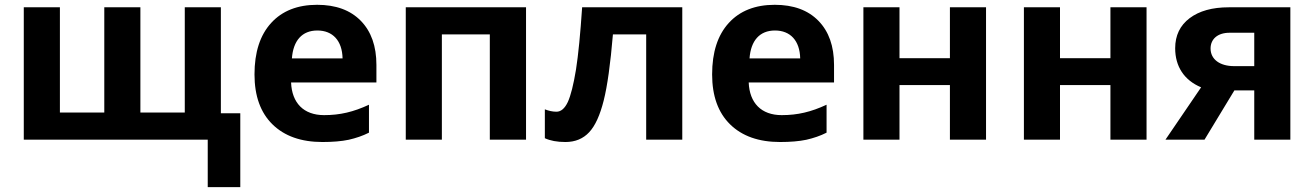

<svg xmlns="http://www.w3.org/2000/svg" viewBox="-20 -576 5420 792"><path d="M891.1 -545.9H742.2V-111.8H559.1V-545.9H410.2V-111.8H227.1V-545.9H78.1V0H836.9V195.8H971.2V-108.9H891.1Z M1310.1 9.8C1352.5 9.8 1388.7 6.8 1418.5 0.5C1448.2 -6.3 1476.1 -15.6 1502 -28.8V-144C1438 -114.3 1382.8 -101.1 1316.9 -101.1C1232.4 -101.1 1184.1 -151.4 1180.7 -235.8H1532.7V-308.1C1532.7 -385.7 1511.2 -446.3 1468.3 -490.2C1425.3 -534.2 1365.2 -556.2 1288.1 -556.2C1207.5 -556.2 1144 -531.2 1098.6 -481.4C1052.7 -431.2 1029.8 -360.4 1029.8 -269C1029.8 -180.2 1054.7 -111.3 1104 -63C1153.3 -14.6 1222.2 9.8 1310.1 9.8ZM1289.1 -450.2C1352.1 -450.2 1391.6 -408.7 1393.1 -335H1184.1C1189.5 -408.7 1226.1 -450.2 1289.1 -450.2Z M1653.8 -545.9V0H1802.7V-434.1H2000.5V0H2149.9V-545.9Z M2794.4 -545.9H2381.3C2374 -437 2365.7 -351.1 2356 -289.1C2345.7 -226.6 2334.5 -182.1 2322.3 -155.3C2309.6 -128.4 2293.9 -115.2 2275.4 -115.2C2259.3 -115.2 2243.7 -118.7 2227.5 -125V-5.9C2249.5 4.4 2277.8 9.8 2312.5 9.8C2353 9.8 2385.7 -3.9 2410.6 -30.8C2435.5 -57.6 2455.1 -101.1 2470.2 -161.1C2485.4 -221.2 2498 -312 2508.3 -434.1H2645.5V0H2794.4Z M3197.8 9.8C3240.2 9.8 3276.4 6.8 3306.2 0.5C3335.9 -6.3 3363.8 -15.6 3389.6 -28.8V-144C3325.7 -114.3 3270.5 -101.1 3204.6 -101.1C3120.1 -101.1 3071.8 -151.4 3068.4 -235.8H3420.4V-308.1C3420.4 -385.7 3398.9 -446.3 3356 -490.2C3313 -534.2 3252.9 -556.2 3175.8 -556.2C3095.2 -556.2 3031.7 -531.2 2986.3 -481.4C2940.4 -431.2 2917.5 -360.4 2917.5 -269C2917.5 -180.2 2942.4 -111.3 2991.7 -63C3041 -14.6 3109.9 9.8 3197.8 9.8ZM3176.8 -450.2C3239.7 -450.2 3279.3 -408.7 3280.8 -335H3071.8C3077.1 -408.7 3113.8 -450.2 3176.8 -450.2Z M3541.5 -545.9V0H3690.4V-225.1H3898.4V0H4047.4V-545.9H3898.4V-335.9H3690.4V-545.9Z M4203.6 -545.9V0H4352.5V-225.1H4560.5V0H4709.5V-545.9H4560.5V-335.9H4352.5V-545.9Z M5071.8 -203.1H5153.8V0H5302.7V-545.9H5048.8C4980.5 -545.9 4926.8 -530.8 4887.2 -501C4847.7 -471.2 4827.6 -429.7 4827.6 -377C4827.6 -302.2 4864.3 -245.1 4934.6 -215.8L4787.6 0H4948.7ZM4973.6 -376C4973.6 -415 5002.9 -440.9 5051.8 -440.9H5153.8V-303.2H5070.8C5012.7 -303.2 4973.6 -330.6 4973.6 -376Z"/></svg>

Font: Noto Reveo Sans
Style: Bold
Weight: 700
Designer: Monotype Design team
Foundry: Monotype Imaging Inc.
Version: Version 1.04